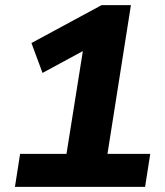

<svg xmlns="http://www.w3.org/2000/svg" viewBox="-20 -725 640 745"><path d="M38 0 58 -128H238L309 -574L383 -571L145 -442L102 -558L374 -705H488L397 -128H563L543 0Z"/></svg>

Font: Nunito Sans 6pt ExtraBold
Style: Italic
Weight: 800
Italic angle: -9°
Version: Version 3.101;gftools[0.9.27]